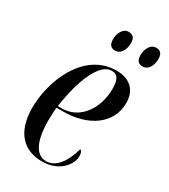

<svg xmlns="http://www.w3.org/2000/svg" viewBox="-184 -823 808 920"><g transform="rotate(30 219.5 -363.0)"><path d="M391 -625C417 -625 439 -651 439 -694C439 -725 425 -736 403 -736C372 -736 355 -701 355 -668C355 -636 369 -625 391 -625ZM239 -625C265 -625 287 -651 287 -695C287 -725 273 -736 251 -736C220 -736 203 -701 203 -668C203 -636 217 -625 239 -625ZM201 10C293 10 344 -53 344 -101C344 -122 338 -130 331 -133C310 -58 272 -1 217 -1C162 -1 129 -58 129 -178C129 -198 131 -238 133 -248H169C306 -248 411 -318 411 -434C411 -504 369 -546 294 -546C114 -546 32 -338 32 -191C32 -55 99 10 201 10ZM157 -258H134C159 -427 212 -534 274 -534C306 -534 320 -513 320 -460C320 -353 257 -258 157 -258Z"/></g></svg>

Font: Noto Serif Display ExtraCondensed Medium
Style: Italic
Weight: 500
Width: 2
Italic angle: -12°
Designer: Monotype Design Team
Foundry: Monotype Imaging Inc.
Version: Version 2.009